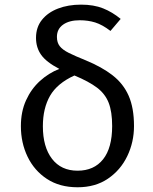

<svg xmlns="http://www.w3.org/2000/svg" viewBox="-20 -788 655 820"><path d="M326.2 -768.2Q380.5 -768.2 420.3 -752.3Q460 -736.4 495.4 -707.2L451.8 -655.9Q416.9 -682.6 386.4 -692.1Q355.9 -701.5 320.5 -701.5Q275.9 -701.5 249.5 -682.8Q223.1 -664.1 223.1 -630.3Q223.1 -606.2 235.1 -590.8Q247.2 -575.4 273.8 -562.1Q300.5 -548.7 345.1 -530.8Q414.9 -502.1 460.8 -466.4Q506.7 -430.8 529.5 -379Q552.3 -327.2 552.3 -249.7Q552.3 -181 523.6 -121.3Q494.9 -61.5 441 -24.9Q387.2 11.8 311.3 11.8Q234.9 11.8 180.8 -23.6Q126.7 -59 97.9 -118.5Q69.2 -177.9 69.2 -249.2Q69.2 -311.3 91.3 -359.7Q113.3 -408.2 150.5 -442.1Q187.7 -475.9 233.3 -493.8Q177.9 -522.6 155.9 -553.6Q133.8 -584.6 133.8 -626.2Q133.8 -671.8 159.2 -703.3Q184.6 -734.9 227.9 -751.5Q271.3 -768.2 326.2 -768.2ZM297.9 -465.6Q224.6 -432.3 193.8 -379Q163.1 -325.6 163.1 -248.7Q163.1 -160.5 202.1 -109.7Q241 -59 311.3 -59Q381.5 -59 420.3 -107.7Q459 -156.4 459 -249.7Q459 -310.8 444.1 -349Q429.2 -387.2 394.4 -413.6Q359.5 -440 297.9 -465.6Z"/></svg>

Font: FiraCode Nerd Font
Style: Regular
Weight: 400
Designer: Carrois Corporate, Edenspiekermann AG, Nikita Prokopov
Foundry: Carrois Corporate, Edenspiekermann AG, Nikita Prokopov
Version: Version 6.002;Nerd Fonts 2.2.2